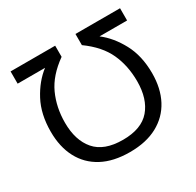

<svg xmlns="http://www.w3.org/2000/svg" viewBox="-156 -888 1094 1074"><g transform="rotate(-30 391.0 -351.5)"><path d="M391 -68Q511 -68 567 -133.5Q623 -199 623 -313Q623 -413 586 -494Q549 -575 456 -642V-714H744V-635H566Q630 -586 674 -504Q718 -422 718 -310Q718 -212 680 -140Q642 -68 569 -28.5Q496 11 391 11Q285 11 212 -28Q139 -67 101 -139Q63 -211 63 -309Q63 -422 106.5 -504Q150 -586 214 -635H37V-714H325V-642Q232 -576 194.5 -494Q157 -412 157 -313Q157 -199 213.5 -133.5Q270 -68 391 -68Z"/></g></svg>

Font: Go Noto Kurrent-Regular
Style: Regular
Weight: 400
Designer: Monotype Design Team
Foundry: Monotype Imaging Inc.
Version: Version 2.012; ttfautohint (v1.8.4.7-5d5b)